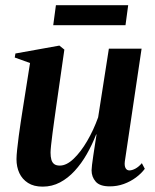

<svg xmlns="http://www.w3.org/2000/svg" viewBox="-20 -684 578 716"><path d="M139 12Q106 12 84.5 -1.8Q63 -15.5 52.2 -38.5Q41.5 -61.5 41.5 -90.5Q41.5 -103.5 44 -127Q46.5 -150.5 50 -177.2Q53.5 -204 57.2 -227.8Q61 -251.5 63 -265.5L92 -449L35 -469.5L37.5 -484.5L201.5 -514L220 -499L188.5 -279Q186 -261 182.5 -236.2Q179 -211.5 175.8 -186.8Q172.5 -162 170.5 -142.5Q168.5 -123 168.5 -115Q168.5 -99.5 171.5 -88.8Q174.5 -78 182 -72.2Q189.5 -66.5 203 -66.5Q228 -66.5 254.5 -91.8Q281 -117 305 -158Q329 -199 346 -246.5L386 -502.5H508L445.5 -82Q443.5 -66 448.2 -57.2Q453 -48.5 462.5 -48.5Q472.5 -48.5 485 -55.2Q497.5 -62 509 -75.5L520 -54.5Q507 -37 486.8 -22Q466.5 -7 441.8 2Q417 11 389.5 11Q352 11 336.8 -6.8Q321.5 -24.5 321.5 -49Q321.5 -54.5 323.2 -69.5Q325 -84.5 328 -104.5Q331 -124.5 334.2 -145.2Q337.5 -166 340 -182.5H338.5Q323.5 -144 303.5 -109Q283.5 -74 258.5 -46.8Q233.5 -19.5 203.8 -3.8Q174 12 139 12ZM188.5 -664.5H458L448 -590H178.5Z"/></svg>

Font: Merriweather 144pt SemiBold
Style: Italic
Weight: 600
Italic angle: -7.8°
Version: Version 2.101